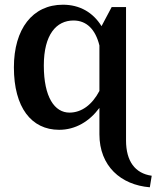

<svg xmlns="http://www.w3.org/2000/svg" viewBox="-20 -536 664 815"><path d="M402 34C402 169 493 249 616 259L624 210C553 200 515 148 515 60V-506H454L411 -425C375 -483 319 -516 247 -516C118 -516 39 -413 39 -250C39 -80 113 15 231 15C300 15 359 -20 402 -78ZM166 -258C166 -389 219 -449 292 -449C347 -449 385 -412 402 -343V-150C371 -91 326 -58 275 -58C212 -58 166 -123 166 -258Z"/></svg>

Font: LT Superior Serif Semibold
Style: Regular
Weight: 600
Designer: Daniel Lyons
Foundry: LyonsType
Version: Version 2.120;FEAKit 1.0